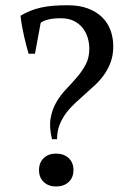

<svg xmlns="http://www.w3.org/2000/svg" viewBox="-20 -693 484 721"><path d="M111.3 -491.2H87.4Q83.5 -503.9 79.1 -521Q74.7 -538.1 70.3 -557.1Q65.9 -576.2 62.5 -595.7Q59.1 -615.2 57.1 -633.8Q74.7 -644.5 93.5 -652.1Q112.3 -659.7 133.8 -664.6Q155.3 -669.4 180.2 -671.4Q205.1 -673.3 234.9 -673.3Q277.3 -673.3 309.1 -661.6Q340.8 -649.9 362.3 -629.4Q383.8 -608.9 394.5 -580.6Q405.3 -552.2 405.3 -519Q405.3 -486.8 396.2 -461.4Q387.2 -436 372.6 -414.8Q357.9 -393.6 338.9 -375.5Q319.8 -357.4 300 -340.1Q280.3 -322.8 261.5 -305.2Q242.7 -287.6 227.8 -267.6Q212.9 -247.6 203.6 -223.9Q194.3 -200.2 194.3 -170.4H175.3Q164.1 -215.8 170.2 -249.5Q176.3 -283.2 191.9 -309.8Q207.5 -336.4 228.8 -358.6Q250 -380.9 269.3 -403.3Q288.6 -425.8 302 -451.2Q315.4 -476.6 315.4 -509.8Q315.4 -530.8 309.3 -551.3Q303.2 -571.8 290.3 -588.1Q277.3 -604.5 257.1 -614.5Q236.8 -624.5 208.5 -624.5Q178.7 -624.5 159.9 -619.4Q141.1 -614.3 132.8 -607.4ZM126.5 -54.2Q126.5 -82.5 144.3 -99.4Q162.1 -116.2 190.4 -116.2Q219.7 -116.2 237.8 -99.4Q255.9 -82.5 255.9 -54.2Q255.9 -26.4 237.8 -9.5Q219.7 7.3 190.4 7.3Q162.1 7.3 144.3 -9.5Q126.5 -26.4 126.5 -54.2Z"/></svg>

Font: PT Astra Serif
Style: Regular
Weight: 400
Designer: A.Korolkova, I. Chaeva
Foundry: ParaType Ltd
Version: Version 1.002